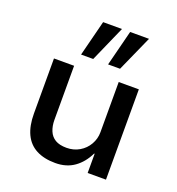

<svg xmlns="http://www.w3.org/2000/svg" viewBox="-138 -874 918 995"><g transform="rotate(20 321.0 -376.5)"><path d="M277 9Q215 9 172 -13.5Q129 -36 107.5 -81.5Q86 -127 86 -195V-498H197V-200Q197 -166 208 -139.5Q219 -113 242.5 -99Q266 -85 305 -85Q344 -85 375.5 -103.5Q407 -122 425 -153.5Q443 -185 443 -221V-498H554V0H453V-106H450Q424 -52 381 -21.5Q338 9 277 9ZM360 -565 410 -762H514L426 -565ZM211 -565 261 -762H365L278 -565Z"/></g></svg>

Font: Nunito Sans 7pt SemiBold
Style: Regular
Weight: 600
Designer: Vernon Adams
Foundry: Vernon Adams
Version: Version 3.101;gftools[0.9.27]